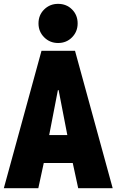

<svg xmlns="http://www.w3.org/2000/svg" viewBox="-24 -986 610 1006"><path d="M-3.9 0 193.4 -719.7H369.1L566.4 0H385.7L347.7 -175.8L335 -246.1L283.2 -513.7H279.3L227.5 -246.1L214.8 -175.8L176.8 0ZM138.7 -131.8V-278.3H423.8V-131.8ZM280.3 -760.7Q237.3 -760.7 207.5 -790.5Q177.7 -820.3 177.7 -863.3Q177.7 -907.2 207.5 -936.5Q237.3 -965.8 280.3 -965.8Q324.2 -965.8 353.5 -936.5Q382.8 -907.2 382.8 -863.3Q382.8 -820.3 353.5 -790.5Q324.2 -760.7 280.3 -760.7Z"/></svg>

Font: Reddit Mono Black
Style: Regular
Weight: 900
Monospace: yes
Designer: Stephen Hutchings
Foundry: Reddit
Version: Version 1.014